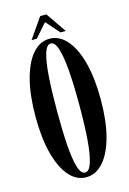

<svg xmlns="http://www.w3.org/2000/svg" viewBox="-127 -896 652 967"><g transform="rotate(-15 199.0 -412.0)"><path d="M199 11Q148.5 11 110.5 -32.5Q72.5 -76 51.2 -156.8Q30 -237.5 30 -349Q30 -461 51.2 -542.2Q72.5 -623.5 110.5 -667.2Q148.5 -711 199 -711Q249.5 -711 288.2 -667.2Q327 -623.5 348.5 -542.2Q370 -461 370 -349Q370 -237.5 348.5 -156.8Q327 -76 288.2 -32.5Q249.5 11 199 11ZM199 -13.5Q221 -13.5 234 -54.5Q247 -95.5 252.8 -170.8Q258.5 -246 258.5 -349Q258.5 -452 252.8 -527.8Q247 -603.5 234 -645Q221 -686.5 199 -686.5Q177.5 -686.5 165 -645Q152.5 -603.5 147.2 -527.8Q142 -452 142 -349Q142 -246 147.2 -170.8Q152.5 -95.5 165 -54.5Q177.5 -13.5 199 -13.5ZM110.5 -727.5 184 -833.5H216L289 -727.5H261.5L199.5 -797.5L138 -727.5Z"/></g></svg>

Font: Imbue 50pt SemiBold
Style: Regular
Weight: 600
Designer: Tyler Finck
Foundry: Etcetera Type Company
Version: Version 1.102; ttfautohint (v1.8.3)